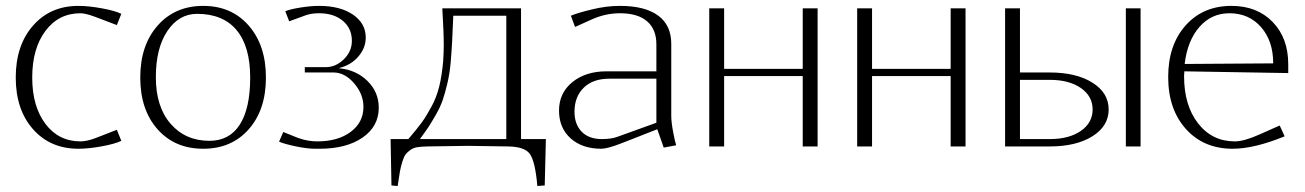

<svg xmlns="http://www.w3.org/2000/svg" viewBox="-20 -495 4410 649"><path d="M390.1 -448.2 375 -410.2 301.8 -438Q269 -450.2 252 -450.2Q178.2 -450.2 133.5 -390.4Q88.9 -330.6 88.9 -232.9Q88.9 -135.7 133.5 -76.4Q178.2 -17.1 252 -17.1Q272.9 -17.1 301.8 -27.8L375 -56.2L390.1 -19Q369.6 -8.8 324.7 -0.5Q279.8 7.8 245.1 7.8Q149.9 7.8 91.6 -58.3Q33.2 -124.5 33.2 -232.9Q33.2 -341.8 91.6 -408.4Q149.9 -475.1 245.1 -475.1Q279.8 -475.1 324.7 -466.8Q369.6 -458.5 390.1 -448.2Z M688 -19Q755.4 -19 790.5 -73.7Q825.7 -128.4 825.7 -232.9Q825.7 -337.9 779.8 -393.1Q733.9 -448.2 646 -448.2Q585 -448.2 545.9 -390.4Q506.8 -332.5 506.8 -233.9Q506.8 -133.8 556.9 -76.4Q606.9 -19 688 -19ZM667 7.8Q570.8 7.8 512.5 -58.1Q454.1 -124 454.1 -232.9Q454.1 -341.8 512.7 -408.4Q571.3 -475.1 667 -475.1Q762.7 -475.1 820.8 -408.4Q878.9 -341.8 878.9 -232.9Q878.9 -124 820.8 -58.1Q762.7 7.8 667 7.8Z M1060.5 7.8H1045.4Q1018.6 7.8 980 -0.2Q941.4 -8.3 923.3 -16.1L937.5 -48.8L987.3 -28.8Q1020 -17.1 1052.2 -17.1Q1122.6 -17.1 1165.5 -49.3Q1208.5 -81.5 1208.5 -133.8Q1208.5 -176.8 1177 -213.4Q1145.5 -250 1107.4 -250H1010.3V-268.1H1081.5Q1115.2 -268.1 1142.3 -294.7Q1169.4 -321.3 1169.4 -356.9Q1169.4 -398.9 1138.9 -424.6Q1108.4 -450.2 1058.6 -450.2Q1033.2 -450.2 1014.6 -443.8L957.5 -422.9L944.3 -457Q960.4 -463.9 995.6 -469.5Q1030.8 -475.1 1058.6 -475.1Q1129.9 -475.1 1173.1 -445.6Q1216.3 -416 1216.3 -368.2Q1216.3 -333 1191.4 -304Q1166.5 -274.9 1126.5 -265.1V-264.2Q1184.1 -258.8 1222.2 -221.2Q1260.3 -183.6 1260.3 -130.9Q1260.3 -67.9 1205.6 -30Q1150.9 7.8 1060.5 7.8Z M1478 -288.1Q1480 -320.3 1480 -341.8Q1480 -386.2 1475.1 -466.8H1741.2V-24.9H1825.2L1821.3 131.8L1796.4 133.8Q1789.1 50.8 1771.2 25.6Q1753.4 0.5 1696.3 0L1563 -2L1424.3 0Q1404.3 0.5 1391.1 2.4Q1377.9 4.4 1367.4 11.7Q1356.9 19 1351.1 26.9Q1345.2 34.7 1339.8 52.2Q1334.5 69.8 1331.5 86.4Q1328.6 103 1324.2 133.8L1303.2 131.8L1300.3 -24.9H1360.4Q1390.6 -60.5 1405.8 -81.3Q1420.9 -102.1 1438.2 -134Q1455.6 -166 1464.6 -202.4Q1473.6 -238.8 1478 -288.1ZM1399.4 -24.9H1691.4V-441.9H1512.2Q1508.8 -346.2 1503.4 -284.2Q1500 -245.6 1491.9 -211.9Q1483.9 -178.2 1476.1 -155.8Q1468.3 -133.3 1452.9 -106.4Q1437.5 -79.6 1428.5 -65.9Q1419.4 -52.2 1399.4 -24.9Z M2075.7 -475.1Q2160.2 -475.1 2204.6 -442.4Q2249 -409.7 2249 -347.2V-104Q2249 -82 2255.4 -48.6Q2261.7 -15.1 2265.6 -3.9L2223.6 3.9L2201.7 -58.1L2082 -11.2Q2033.2 7.8 2012.7 7.8Q1948.2 7.8 1908.9 -27.3Q1869.6 -62.5 1869.6 -121.1Q1869.6 -180.7 1914.6 -217.3Q1959.5 -253.9 2029.8 -253.9H2198.7V-345.2Q2198.7 -396 2167.2 -423.1Q2135.7 -450.2 2075.7 -450.2Q2026.4 -450.2 1980 -429.2L1923.8 -403.8L1909.7 -441.9Q1931.6 -451.2 1980.5 -463.1Q2029.3 -475.1 2075.7 -475.1ZM2198.7 -229H2039.1Q1984.4 -229 1953.1 -198.5Q1921.9 -168 1921.9 -117.2Q1921.9 -75.2 1946 -50Q1970.2 -24.9 2014.6 -24.9Q2045.9 -24.9 2065.9 -32.2L2198.7 -80.1Z M2377.4 -466.8H2427.7V-262.2H2693.4V-466.8H2743.7V0H2693.4V-237.8H2427.7V0H2377.4Z M2877.4 -466.8H2927.7V-262.2H3193.4V-466.8H3243.7V0H3193.4V-237.8H2927.7V0H2877.4Z M3427.7 -24.9H3528.3Q3593.8 -24.9 3633.5 -52.5Q3673.3 -80.1 3673.3 -125Q3673.3 -169.9 3633.5 -197.5Q3593.8 -225.1 3528.3 -225.1H3427.7ZM3377.4 -466.8H3427.7V-250H3528.3Q3617.7 -250 3672.6 -215.6Q3727.5 -181.2 3727.5 -125Q3727.5 -68.8 3672.6 -34.4Q3617.7 0 3528.3 0H3377.4ZM3785.6 -466.8H3835.4V0H3785.6Z M3983.4 -253.9Q3983.4 -251.5 3982.9 -246.1Q3982.4 -240.7 3982.4 -237.8Q3982.4 -138.7 4029.8 -77.9Q4077.1 -17.1 4154.3 -17.1Q4184.6 -17.1 4236.3 -40L4305.7 -70.8L4322.3 -34.2Q4219.7 7.8 4146.5 7.8Q4048.8 7.8 3988.8 -58.8Q3928.7 -125.5 3928.7 -234.9Q3928.7 -342.8 3987.5 -408.9Q4046.4 -475.1 4142.6 -475.1Q4229 -475.1 4281.7 -420.9Q4334.5 -366.7 4334.5 -277.8V-248ZM3984.4 -278.8 4283.7 -280.8Q4283.7 -356.4 4242.7 -403.3Q4201.7 -450.2 4135.7 -450.2Q4074.7 -450.2 4034.2 -403.8Q3993.7 -357.4 3984.4 -278.8Z"/></svg>

Font: Resagokr
Style: Light
Weight: 300
Designer: gluk
Foundry: gluk
Version: Version 0.95